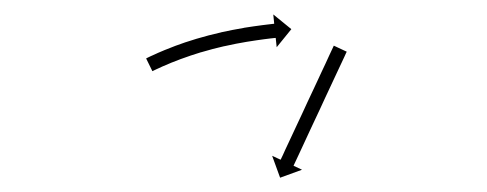

<svg xmlns="http://www.w3.org/2000/svg" viewBox="-20 -600 685 270"><path d="M466.7 -525.5C467 -526.1 467.3 -526.7 467.6 -527.3L449.4 -535.8C449.2 -535.2 448.9 -534.6 448.6 -534C447.8 -532.3 447 -530.6 446.2 -528.9C445 -526.2 443.8 -523.6 442.5 -521C440.9 -517.6 439.4 -514.1 437.8 -510.7C435.9 -506.7 434 -502.6 432.1 -498.6C430 -494.1 427.9 -489.5 425.8 -485C423.5 -480.2 421.3 -475.4 419 -470.5C416.7 -465.5 414.4 -460.6 412 -455.6C409.7 -450.6 407.4 -445.6 405.1 -440.6C402.8 -435.8 400.6 -430.9 398.3 -426.1C396.2 -421.6 394.1 -417.1 392 -412.6C390.1 -408.5 388.2 -404.5 386.3 -400.4C384.7 -397 383.1 -393.6 381.5 -390.2C380.3 -387.5 379.1 -384.9 377.9 -382.2C377.1 -380.6 376.3 -378.9 375.5 -377.2C375.2 -376.6 374.9 -376 374.6 -375.4L362.7 -380.9L373.9 -350.1L404.7 -361.3L392.8 -366.9C393.1 -367.5 393.3 -368.1 393.6 -368.7C394.4 -370.4 395.2 -372.1 396 -373.8C397.2 -376.4 398.4 -379.1 399.7 -381.7C401.3 -385.1 402.9 -388.5 404.5 -392C406.3 -396 408.2 -400.1 410.1 -404.1C412.2 -408.6 414.3 -413.1 416.4 -417.7C418.7 -422.5 420.9 -427.3 423.2 -432.2C425.5 -437.1 427.8 -442.1 430.2 -447.1C432.5 -452.1 434.8 -457.1 437.1 -462.1C439.4 -466.9 441.7 -471.7 443.9 -476.6C446 -481.1 448.1 -485.6 450.2 -490.1C452.1 -494.2 454 -498.2 455.9 -502.3C457.5 -505.7 459.1 -509.1 460.7 -512.5C461.9 -515.2 463.1 -517.8 464.4 -520.4C465.2 -522.1 465.9 -523.8 466.7 -525.5ZM187.4 -518.8C186.7 -518.4 186.1 -518.1 185.5 -517.8L194.3 -499.9C194.9 -500.2 195.5 -500.5 196.2 -500.8L196.1 -500.8L196.1 -500.8C197.9 -501.6 199.6 -502.4 201.4 -503.3C201.4 -503.3 201.3 -503.3 201.3 -503.3C201.3 -503.3 201.3 -503.2 201.3 -503.2C204 -504.5 206.8 -505.8 209.5 -507C209.5 -507 209.5 -507 209.5 -507C209.5 -507 209.4 -506.9 209.4 -506.9C213 -508.5 216.6 -510 220.2 -511.5C220.2 -511.5 220.2 -511.5 220.1 -511.5C220.1 -511.5 220.1 -511.5 220.1 -511.5C224.4 -513.2 228.7 -514.9 233 -516.5C233 -516.5 232.9 -516.5 232.9 -516.5C232.9 -516.5 232.9 -516.5 232.9 -516.5C237.7 -518.3 242.5 -520 247.4 -521.6C247.4 -521.6 247.3 -521.6 247.3 -521.6C247.3 -521.6 247.3 -521.6 247.3 -521.6C252.5 -523.3 257.7 -525 262.9 -526.6C262.9 -526.6 262.9 -526.6 262.9 -526.6C262.9 -526.5 262.8 -526.5 262.8 -526.5C268.3 -528.1 273.7 -529.6 279.2 -531.1C279.2 -531.1 279.2 -531.1 279.1 -531.1C279.1 -531.1 279.1 -531.1 279.1 -531.1C284.5 -532.5 290 -533.8 295.5 -535.1C295.5 -535.1 295.5 -535.1 295.5 -535C295.5 -535 295.4 -535 295.4 -535C300.8 -536.2 306.1 -537.3 311.5 -538.4C311.5 -538.4 311.4 -538.4 311.4 -538.4C311.4 -538.4 311.4 -538.4 311.4 -538.4C316.4 -539.4 321.4 -540.3 326.4 -541.1C326.4 -541.1 326.4 -541.1 326.4 -541.1C326.4 -541.1 326.3 -541.1 326.3 -541.1C330.8 -541.9 335.3 -542.6 339.9 -543.2C339.9 -543.2 339.8 -543.2 339.8 -543.2C339.8 -543.2 339.8 -543.2 339.8 -543.2C343.6 -543.8 347.4 -544.3 351.2 -544.8C351.2 -544.8 351.2 -544.8 351.2 -544.8C351.2 -544.8 351.2 -544.8 351.2 -544.8C354.1 -545.2 357.1 -545.5 360 -545.9L360 -545.9L360 -545.9C361.9 -546.1 363.8 -546.3 365.7 -546.5L365.7 -546.5L365.7 -546.5C366.3 -546.6 367 -546.6 367.7 -546.7L369.1 -533.6L389.7 -559L364.3 -579.7L365.6 -566.6C364.9 -566.5 364.3 -566.4 363.6 -566.4L363.6 -566.4L363.6 -566.4C361.6 -566.2 359.7 -565.9 357.8 -565.7L357.7 -565.7L357.7 -565.7C354.7 -565.4 351.7 -565 348.7 -564.6C348.7 -564.6 348.7 -564.6 348.7 -564.6C348.7 -564.6 348.7 -564.6 348.7 -564.6C344.8 -564.1 340.9 -563.6 337 -563C337 -563 337 -563 336.9 -563C336.9 -563 336.9 -563 336.9 -563C332.3 -562.3 327.7 -561.6 323.1 -560.9C323.1 -560.9 323.1 -560.8 323.1 -560.8C323 -560.8 323 -560.8 323 -560.8C317.9 -560 312.7 -559 307.6 -558C307.6 -558 307.6 -558 307.6 -558C307.6 -558 307.5 -558 307.5 -558C302 -556.9 296.6 -555.8 291.1 -554.6C291.1 -554.6 291.1 -554.6 291.1 -554.6C291 -554.6 291 -554.5 291 -554.5C285.4 -553.2 279.7 -551.9 274.1 -550.4C274.1 -550.4 274.1 -550.4 274.1 -550.4C274.1 -550.4 274 -550.4 274 -550.4C268.4 -548.9 262.8 -547.4 257.2 -545.7C257.2 -545.7 257.2 -545.7 257.2 -545.7C257.2 -545.7 257.1 -545.7 257.1 -545.7C251.7 -544.1 246.4 -542.4 241 -540.6C241 -540.6 241 -540.6 241 -540.6C240.9 -540.6 240.9 -540.6 240.9 -540.6C235.9 -538.9 230.9 -537.1 226 -535.3C226 -535.3 225.9 -535.3 225.9 -535.2C225.9 -535.2 225.8 -535.2 225.8 -535.2C221.4 -533.5 217 -531.8 212.6 -530C212.6 -530 212.6 -530 212.5 -530C212.5 -530 212.5 -530 212.5 -530C208.8 -528.5 205.1 -526.9 201.4 -525.3C201.4 -525.3 201.4 -525.3 201.4 -525.3C201.4 -525.2 201.3 -525.2 201.3 -525.2C198.5 -524 195.7 -522.7 192.9 -521.4C192.9 -521.4 192.9 -521.4 192.8 -521.4C192.8 -521.4 192.8 -521.4 192.8 -521.4C191 -520.5 189.2 -519.6 187.4 -518.8L187.4 -518.8Z"/></svg>

Font: FRB American Cursive Just Arrows
Style: Bold Italic
Weight: 700
Italic angle: -25°
Version: Version 2.0;Modular Font Editor K font №1